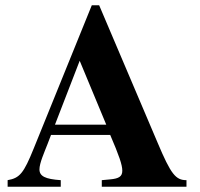

<svg xmlns="http://www.w3.org/2000/svg" viewBox="-20 -710 762 730"><path d="M689 0V-25C648 -25 630 -47 579 -168L357 -690H329L108 -145C70 -51 55 -33 9 -25V0H211V-25C152 -29 130 -40 130 -66C130 -90 149 -132 161 -163L174 -197H399C433 -118 445 -83 445 -61C445 -39 432 -31 399 -28L367 -25V0ZM384 -236H189L283 -479Z"/></svg>

Font: XITS
Style: Bold
Weight: 700
Designer: MicroPress Inc., with final additions and corrections provided by Coen Hoffman, Elsevier (retired)
Version: Version 1.107